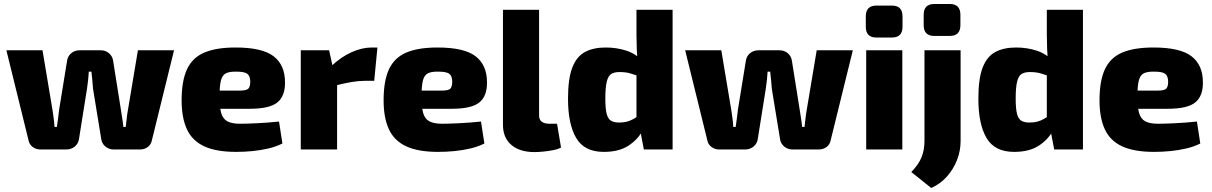

<svg xmlns="http://www.w3.org/2000/svg" viewBox="-20 -749 6075 962"><path d="M852 -497 741 -46Q737 -25 720.5 -12.5Q704 0 681 0H550Q526 0 508 -15Q490 -30 487 -54L446 -305Q444 -327 442.5 -348Q441 -369 438 -390H425Q424 -369 421.5 -348Q419 -327 416 -305L376 -54Q373 -30 355 -15Q337 0 312 0H183Q161 0 144 -12.5Q127 -25 123 -46L12 -497H193L243 -198Q246 -177 249 -156Q252 -135 253 -113H265Q268 -135 271 -156Q274 -177 276 -198L316 -444Q319 -467 336.5 -482Q354 -497 379 -497H485Q509 -497 526.5 -482Q544 -467 547 -443L586 -198Q589 -177 592.5 -156Q596 -135 598 -113H610Q613 -135 615 -156Q617 -177 621 -198L671 -497Z M1160 -511Q1294 -511 1351 -467Q1408 -423 1408 -337Q1409 -268 1370 -236Q1331 -204 1232 -204H960V-295H1181Q1215 -295 1224.5 -305Q1234 -315 1234 -341Q1233 -370 1218 -380Q1203 -390 1166 -390Q1131 -391 1112.5 -382Q1094 -373 1087 -346Q1080 -319 1080 -265Q1080 -211 1088.5 -182Q1097 -153 1119.5 -141Q1142 -129 1183 -129Q1215 -129 1267.5 -131.5Q1320 -134 1378 -140L1395 -30Q1363 -14 1324.5 -5Q1286 4 1245 8Q1204 12 1163 12Q1063 12 1003 -16Q943 -44 916.5 -101.5Q890 -159 890 -246Q890 -344 917 -402Q944 -460 1003.5 -485.5Q1063 -511 1160 -511Z M1629 -497 1651 -397 1669 -384V0H1487V-497ZM1871 -511 1855 -344H1807Q1777 -344 1741 -338Q1705 -332 1650 -318L1639 -417Q1689 -464 1741.5 -487.5Q1794 -511 1843 -511Z M2172 -511Q2306 -511 2363 -467Q2420 -423 2420 -337Q2421 -268 2382 -236Q2343 -204 2244 -204H1972V-295H2193Q2227 -295 2236.5 -305Q2246 -315 2246 -341Q2245 -370 2230 -380Q2215 -390 2178 -390Q2143 -391 2124.5 -382Q2106 -373 2099 -346Q2092 -319 2092 -265Q2092 -211 2100.5 -182Q2109 -153 2131.5 -141Q2154 -129 2195 -129Q2227 -129 2279.5 -131.5Q2332 -134 2390 -140L2407 -30Q2375 -14 2336.5 -5Q2298 4 2257 8Q2216 12 2175 12Q2075 12 2015 -16Q1955 -44 1928.5 -101.5Q1902 -159 1902 -246Q1902 -344 1929 -402Q1956 -460 2015.5 -485.5Q2075 -511 2172 -511Z M2681 -700V-171Q2681 -149 2694.5 -139Q2708 -129 2734 -129H2771L2791 -10Q2778 -2 2753 3Q2728 8 2702 10.5Q2676 13 2658 13Q2584 13 2542 -23Q2500 -59 2500 -124V-700Z M3015 -511Q3070 -511 3119 -495Q3168 -479 3202 -440L3189 -365Q3163 -373 3140.5 -380.5Q3118 -388 3084 -388Q3059 -388 3043.5 -379Q3028 -370 3020.5 -341.5Q3013 -313 3013 -255Q3013 -203 3020 -177.5Q3027 -152 3042.5 -143.5Q3058 -135 3081 -135Q3105 -135 3121.5 -139.5Q3138 -144 3153 -152.5Q3168 -161 3186 -172L3198 -92Q3174 -48 3127 -18Q3080 12 3005 12Q2908 12 2867 -57.5Q2826 -127 2826 -254Q2826 -355 2847.5 -410.5Q2869 -466 2911 -488.5Q2953 -511 3015 -511ZM3350 -700V0H3206L3188 -94L3169 -107V-426L3175 -439Q3172 -470 3170.5 -505Q3169 -540 3169 -574V-700Z M4253 -497 4142 -46Q4138 -25 4121.5 -12.5Q4105 0 4082 0H3951Q3927 0 3909 -15Q3891 -30 3888 -54L3847 -305Q3845 -327 3843.5 -348Q3842 -369 3839 -390H3826Q3825 -369 3822.5 -348Q3820 -327 3817 -305L3777 -54Q3774 -30 3756 -15Q3738 0 3713 0H3584Q3562 0 3545 -12.5Q3528 -25 3524 -46L3413 -497H3594L3644 -198Q3647 -177 3650 -156Q3653 -135 3654 -113H3666Q3669 -135 3672 -156Q3675 -177 3677 -198L3717 -444Q3720 -467 3737.5 -482Q3755 -497 3780 -497H3886Q3910 -497 3927.5 -482Q3945 -467 3948 -443L3987 -198Q3990 -177 3993.5 -156Q3997 -135 3999 -113H4011Q4014 -135 4016 -156Q4018 -177 4022 -198L4072 -497Z M4501 -497V0H4320V-497ZM4449 -721Q4502 -721 4502 -667V-615Q4502 -561 4449 -561H4371Q4318 -561 4318 -615V-667Q4318 -721 4371 -721Z M4793 -497V-42Q4793 7 4775 53Q4757 99 4724.5 135.5Q4692 172 4646 193L4546 113Q4583 75 4597.5 38.5Q4612 2 4612 -42V-497ZM4739 -729Q4792 -729 4792 -675V-623Q4792 -569 4739 -569H4661Q4608 -569 4608 -623V-675Q4608 -729 4661 -729Z M5071 -511Q5126 -511 5175 -495Q5224 -479 5258 -440L5245 -365Q5219 -373 5196.5 -380.5Q5174 -388 5140 -388Q5115 -388 5099.5 -379Q5084 -370 5076.5 -341.5Q5069 -313 5069 -255Q5069 -203 5076 -177.5Q5083 -152 5098.5 -143.5Q5114 -135 5137 -135Q5161 -135 5177.5 -139.5Q5194 -144 5209 -152.5Q5224 -161 5242 -172L5254 -92Q5230 -48 5183 -18Q5136 12 5061 12Q4964 12 4923 -57.5Q4882 -127 4882 -254Q4882 -355 4903.5 -410.5Q4925 -466 4967 -488.5Q5009 -511 5071 -511ZM5406 -700V0H5262L5244 -94L5225 -107V-426L5231 -439Q5228 -470 5226.5 -505Q5225 -540 5225 -574V-700Z M5759 -511Q5893 -511 5950 -467Q6007 -423 6007 -337Q6008 -268 5969 -236Q5930 -204 5831 -204H5559V-295H5780Q5814 -295 5823.5 -305Q5833 -315 5833 -341Q5832 -370 5817 -380Q5802 -390 5765 -390Q5730 -391 5711.5 -382Q5693 -373 5686 -346Q5679 -319 5679 -265Q5679 -211 5687.5 -182Q5696 -153 5718.5 -141Q5741 -129 5782 -129Q5814 -129 5866.5 -131.5Q5919 -134 5977 -140L5994 -30Q5962 -14 5923.5 -5Q5885 4 5844 8Q5803 12 5762 12Q5662 12 5602 -16Q5542 -44 5515.5 -101.5Q5489 -159 5489 -246Q5489 -344 5516 -402Q5543 -460 5602.5 -485.5Q5662 -511 5759 -511Z"/></svg>

Font: Exo 2 ExtraBold
Style: Regular
Weight: 800
Designer: Natanael Gama
Foundry: Natanael Gama
Version: Version 2.010